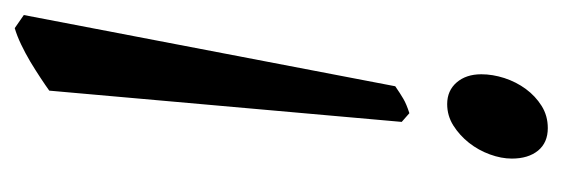

<svg xmlns="http://www.w3.org/2000/svg" viewBox="-269 -472 756 258"><g transform="rotate(-90 109.0 -343.0)"><path d="M138.2 -74.2Q138.2 -59.1 133.1 -43.2Q127.9 -27.3 118.4 -14.4Q108.9 -1.5 95.7 6.8Q82.5 15.1 65.9 15.1Q46.4 15.1 35.6 2Q24.9 -11.2 24.9 -33.2Q24.9 -47.4 30.5 -62.7Q36.1 -78.1 46.1 -90.8Q56.2 -103.5 69.3 -111.8Q82.5 -120.1 98.1 -120.1Q116.2 -120.1 127.2 -107.4Q138.2 -94.7 138.2 -74.2ZM122.1 -189.9Q112.3 -183.1 105.2 -179Q98.1 -174.8 85.9 -170.9L74.2 -181.2L116.2 -654.8Q123 -659.7 133.3 -666.5Q143.6 -673.3 155 -680.2Q166.5 -687 178.2 -692.6Q189.9 -698.2 200.2 -701.2L217.8 -689Z"/></g></svg>

Font: Akkhara
Style: Italic
Weight: 400
Italic angle: -7°
Designer: J. Victor Gaultney
Version: Version 1.00 June 13, 2006, initial release